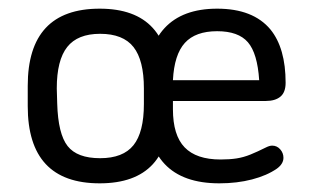

<svg xmlns="http://www.w3.org/2000/svg" viewBox="-20 -413 721 443"><path d="M44 -215V-168Q44 -79 85.5 -34.5Q127 10 210 10Q292 10 332.5 -34Q373 -78 373 -168V-215Q373 -304 332.5 -348.5Q292 -393 210 -393Q127 -393 85.5 -348.5Q44 -304 44 -215ZM312 -209V-173Q312 -108 288 -78Q264 -48 211 -48Q158 -48 136 -76Q114 -104 112 -174L111 -209Q111 -274 135 -304.5Q159 -335 211 -335Q264 -335 288 -304.5Q312 -274 312 -209ZM379 -180H593Q615 -180 627 -190Q639 -200 639 -222Q639 -302 604 -345Q564 -393 481 -393Q401 -393 359.5 -348Q318 -303 318 -215V-168Q318 -79 360 -34.5Q402 10 486 10Q527 10 561.5 1Q596 -8 619 -24Q634 -35 634 -49Q634 -60 626.5 -68.5Q619 -77 608 -77Q605 -77 601.5 -76Q598 -75 594 -73Q574 -63 558 -56.5Q542 -50 526 -47.5Q510 -45 489 -45Q433 -45 406 -73Q379 -101 379 -161ZM578 -228H379Q382 -287 406.5 -314Q431 -341 481 -341Q530 -341 552 -315.5Q574 -290 578 -228Z"/></svg>

Font: Beiruti
Style: Regular
Weight: 400
Designer: Arlette Boutros
Foundry: Boutros
Version: Version 1.41